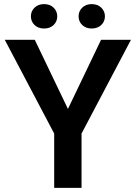

<svg xmlns="http://www.w3.org/2000/svg" viewBox="-20 -902 653 922"><path d="M306.2 -378.9 465.3 -710.9H608.9L371.6 -260.7V0H240.2V-260.7L2.9 -710.9H147ZM420.4 -765.1Q392.1 -765.1 374.8 -782Q357.4 -798.8 357.4 -823.7Q357.4 -848.1 374.8 -865.2Q392.1 -882.3 420.4 -882.3Q448.7 -882.3 466.3 -865.2Q483.9 -848.1 483.9 -823.7Q483.9 -798.8 466.3 -782Q448.7 -765.1 420.4 -765.1ZM191.9 -765.1Q163.1 -765.1 145.8 -782Q128.4 -798.8 128.4 -823.7Q128.4 -848.1 145.8 -865.2Q163.1 -882.3 191.9 -882.3Q220.2 -882.3 237.5 -865.2Q254.9 -848.1 254.9 -823.7Q254.9 -798.8 237.5 -782Q220.2 -765.1 191.9 -765.1Z"/></svg>

Font: Heebo SemiBold
Style: Regular
Weight: 600
Designer: Oded Ezer
Foundry: Ezer Type House
Version: Version 3.100